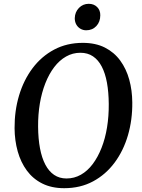

<svg xmlns="http://www.w3.org/2000/svg" viewBox="-20 -978 745 1008"><path d="M317 10Q251 10 202 -14.5Q153 -39 121 -82.5Q89 -126 73 -183Q57 -240 56.5 -305Q56 -396.5 80.2 -477.2Q104.5 -558 151 -620Q197.5 -682 264.2 -717.5Q331 -753 414.5 -753Q482 -753 530.8 -728.2Q579.5 -703.5 611.2 -660Q643 -616.5 658.5 -560.2Q674 -504 674.5 -440.5Q675.5 -349.5 651.8 -268Q628 -186.5 581.5 -124Q535 -61.5 468.5 -25.8Q402 10 317 10ZM329 -41Q370 -41 404.8 -60.8Q439.5 -80.5 466.8 -116.8Q494 -153 513.2 -202Q532.5 -251 542 -309.5Q551.5 -368 551 -432Q550.5 -494.5 541.5 -544Q532.5 -593.5 514.2 -628.5Q496 -663.5 468.2 -682.2Q440.5 -701 402 -701Q361.5 -701 326.8 -681.2Q292 -661.5 264.8 -625.8Q237.5 -590 218.2 -541.2Q199 -492.5 189.2 -434.5Q179.5 -376.5 180 -313Q180.5 -249.5 190 -199.2Q199.5 -149 218 -113.8Q236.5 -78.5 264.2 -59.8Q292 -41 329 -41ZM432.5 -819Q416 -819 402 -827.2Q388 -835.5 380.2 -849.8Q372.5 -864 372.5 -882.5Q373.5 -915 394.5 -936.5Q415.5 -958 446 -958Q473 -958 490 -941Q507 -924 506.5 -897.5Q506.5 -863.5 485.8 -841.2Q465 -819 432.5 -819Z"/></svg>

Font: Merriweather 28pt Medium
Style: Italic
Weight: 500
Italic angle: -7.8°
Version: Version 2.101